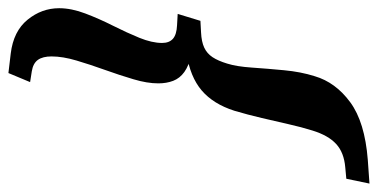

<svg xmlns="http://www.w3.org/2000/svg" viewBox="-322 -519 898 456"><g transform="rotate(-90 127.0 -291.0)"><path d="M322 -318 305.5 -264 278 -262.5Q256 -261.5 242 -255Q228 -248.5 219.2 -235.2Q210.5 -222 204 -200.5Q197 -178.5 194.5 -142Q192 -105.5 188.2 -65.5Q184.5 -25.5 174 7.5Q159.5 57 112.2 91.8Q65 126.5 -24.5 133.5L-81 137.5L-69.5 82.5L-42.5 80Q-7 77 13.2 58.2Q33.5 39.5 45 2Q53 -23.5 60 -54.5Q67 -85.5 74.8 -118.5Q82.5 -151.5 92 -183.5Q108 -233.5 140.2 -261Q172.5 -288.5 228 -297L224.5 -285.5Q199 -291.5 184 -302.2Q169 -313 163 -328.8Q157 -344.5 157 -364Q157 -390.5 166.8 -423.2Q176.5 -456 189 -490.8Q201.5 -525.5 211.2 -558.2Q221 -591 221 -617.5Q221 -638.5 212.8 -650Q204.5 -661.5 185.5 -664.5L160 -668.5L181.5 -720L228 -714.5Q281 -708 308.2 -674.5Q335.5 -641 335.5 -599.5Q335.5 -570.5 323 -537.5Q310.5 -504.5 294 -471.8Q277.5 -439 265.2 -409Q253 -379 253 -355Q253 -338 263 -329.2Q273 -320.5 295 -319.5Z"/></g></svg>

Font: Newsreader 16pt 16pt ExtraBold
Style: Italic
Weight: 800
Italic angle: -17°
Version: Version 1.003